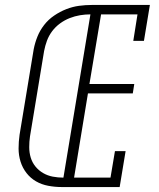

<svg xmlns="http://www.w3.org/2000/svg" viewBox="-20 -755 640 775"><path d="M229 0Q202 0 175 -5Q148 -10 125.5 -23Q103 -36 87 -56.5Q71 -77 63 -102.5Q55 -128 55 -155.5Q55 -183 59 -211L116 -556Q121 -582 131 -607Q141 -632 158 -654Q175 -676 198.5 -692Q222 -708 247.5 -718Q273 -728 299 -731.5Q325 -735 351 -735H585L561 -590H518L535 -697H388L341 -416H522L516 -378H335L279 -38H426L444 -145H487L463 0ZM236 -38 345 -697Q324 -697 303 -693.5Q282 -690 261.5 -682Q241 -674 222.5 -660.5Q204 -647 190.5 -629Q177 -611 169.5 -590.5Q162 -570 158 -549L101 -204Q98 -183 98 -161Q98 -139 104 -119Q110 -99 123 -83Q136 -67 154 -56.5Q172 -46 193 -42Q214 -38 236 -38Z"/></svg>

Font: Iosevka Slab XLtEx
Style: Italic
Weight: 200
Width: 7
Italic angle: -9°
Monospace: yes
Designer: Belleve Invis
Foundry: Belleve Invis
Version: Version 11.1.0; ttfautohint (v1.8.3)